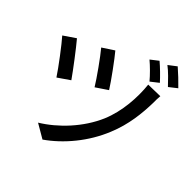

<svg xmlns="http://www.w3.org/2000/svg" viewBox="-192 -1075 1384 1357"><g transform="rotate(30 500.0 -397.0)"><path d="M446 -737 349 -705C376 -648 432 -498 449 -438L548 -472C530 -532 469 -689 446 -737ZM883 -616 768 -644C750 -529 703 -389 621 -284C520 -156 368 -63 228 -22L315 66C457 15 604 -88 707 -225C790 -333 833 -448 863 -550C868 -569 875 -596 883 -616ZM168 -676 68 -641C93 -593 161 -426 181 -363L282 -399C258 -466 196 -617 168 -676ZM753 -830 687 -802C712 -767 746 -709 765 -667L833 -696C814 -734 778 -795 753 -830ZM884 -860 816 -832C844 -797 875 -740 897 -699L965 -728C945 -765 908 -825 884 -860Z"/></g></svg>

Font: Source Han Sans JP Medium
Style: Regular
Weight: 500
Designer: Ryoko NISHIZUKA 西塚涼子 (kana, bopomofo & ideographs); Paul D. Hunt (Latin, Greek & Cyrillic); Sandoll Communications 산돌커뮤니
Foundry: Adobe
Version: Version 2.002;hotconv 1.0.116;makeotfexe 2.5.65601